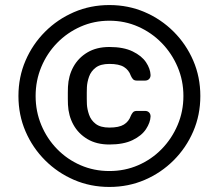

<svg xmlns="http://www.w3.org/2000/svg" viewBox="-20 -730 866 760"><path d="M413 10Q338 10 273 -18Q208 -46 158.5 -95.5Q109 -145 81 -210Q53 -275 53 -350Q53 -425 81 -490Q109 -555 158.5 -604.5Q208 -654 273 -682Q338 -710 413 -710Q488 -710 553 -682Q618 -654 667.5 -604.5Q717 -555 745 -490Q773 -425 773 -350Q773 -275 745 -210Q717 -145 667.5 -95.5Q618 -46 553 -18Q488 10 413 10ZM413 -53Q474 -53 527 -76Q580 -99 620 -140Q660 -181 683 -235Q706 -289 706 -350Q706 -411 683 -465Q660 -519 620 -560Q580 -601 527 -624.5Q474 -648 413 -648Q352 -648 299 -624.5Q246 -601 206 -560Q166 -519 143.5 -465Q121 -411 121 -350Q121 -289 143.5 -235Q166 -181 206 -140Q246 -99 299 -76Q352 -53 413 -53ZM413 -158Q362 -158 326 -179.5Q290 -201 270.5 -236.5Q251 -272 249 -316Q249 -325 248.5 -338Q248 -351 248.5 -364Q249 -377 249 -386Q251 -430 270.5 -465.5Q290 -501 326 -522.5Q362 -544 413 -544Q469 -544 505 -526.5Q541 -509 558 -483.5Q575 -458 576 -433Q576 -423 570 -417Q564 -411 554 -411H522Q511 -411 506 -417Q501 -423 498 -430Q490 -453 470.5 -465Q451 -477 413 -477Q378 -477 359 -462.5Q340 -448 332.5 -426.5Q325 -405 324 -385Q324 -376 323.5 -363.5Q323 -351 323.5 -338.5Q324 -326 324 -317Q325 -298 332.5 -276Q340 -254 359 -239.5Q378 -225 413 -225Q451 -225 470.5 -237Q490 -249 498 -272Q501 -279 506 -285Q511 -291 522 -291H554Q564 -291 570 -285Q576 -279 576 -269Q575 -245 558 -219Q541 -193 505 -175.5Q469 -158 413 -158Z"/></svg>

Font: RubikRegular
Style: Regular
Weight: 400
Designer: Hubert and Fischer
Foundry: Hubert and Fischer
Version: Version 2.300;gftools[0.9.30]